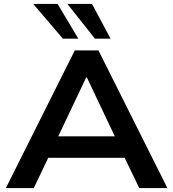

<svg xmlns="http://www.w3.org/2000/svg" viewBox="-20 -963 887 983"><path d="M10 0 363 -705H484L837 0H693L598 -197L660 -155H186L247 -197L153 0ZM421 -566 263 -233 232 -265H613L583 -233L425 -566ZM466 -765 325 -943H451L546 -765ZM302 -765 150 -943H275L381 -765Z"/></svg>

Font: Nunito Sans 10pt SemiExpanded
Style: Bold
Weight: 700
Width: 6
Designer: Vernon Adams
Foundry: Vernon Adams
Version: Version 3.101;gftools[0.9.27]